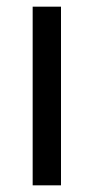

<svg xmlns="http://www.w3.org/2000/svg" viewBox="-20 -556 281 576"><path d="M163 0H78V-536H163Z"/></svg>

Font: Noto Sans Thai SemiCondensed
Style: Regular
Weight: 400
Width: 4
Designer: Monotype Design Team
Foundry: Monotype Imaging Inc.
Version: Version 2.001